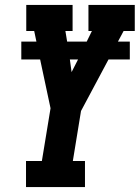

<svg xmlns="http://www.w3.org/2000/svg" viewBox="-20 -755 564 775"><path d="M85 0V-105H149L184 -318L142 -515H66V-587H127L118 -630H86V-735H273V-630H244L251 -587H330L351 -630H337V-735H524V-630H479L456 -587H504V-515H418L307 -307L274 -105H323V0ZM269 -464 295 -515H262Z"/></svg>

Font: Iosevka Slab Extrabold
Style: Italic
Weight: 800
Italic angle: -9°
Monospace: yes
Designer: Belleve Invis
Foundry: Belleve Invis
Version: Version 11.1.0; ttfautohint (v1.8.3)